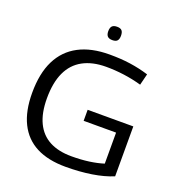

<svg xmlns="http://www.w3.org/2000/svg" viewBox="-155 -1008 1063 1146"><g transform="rotate(20 376.0 -435.5)"><path d="M51 -337Q51 -461 92 -543.5Q133 -626 212.5 -668Q292 -710 408 -710Q444 -710 476.5 -708Q509 -706 540 -701.5Q571 -697 600 -690.5Q629 -684 658 -675L640 -603Q583 -619 526.5 -626.5Q470 -634 414 -634Q327 -634 266.5 -601Q206 -568 175.5 -502Q145 -436 145 -337Q145 -244 174.5 -182.5Q204 -121 261 -91Q318 -61 400 -61Q461 -61 511.5 -68Q562 -75 603 -88V-285H397V-355H687V-38Q630 -14 553.5 -2Q477 10 389 10Q278 10 203 -28.5Q128 -67 89.5 -144.5Q51 -222 51 -337ZM393 -796Q371 -796 361.5 -806.5Q352 -817 352 -838Q352 -860 361.5 -870.5Q371 -881 393 -881Q415 -881 424 -870.5Q433 -860 433 -838Q433 -817 424 -806.5Q415 -796 393 -796Z"/></g></svg>

Font: Georama SemiExpanded
Style: Regular
Weight: 400
Width: 6
Designer: Jean-Baptiste Levee
Foundry: Production Type
Version: Version 1.001